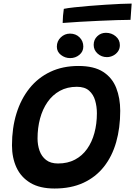

<svg xmlns="http://www.w3.org/2000/svg" viewBox="-20 -1029 756 1074"><path d="M285 25.5Q202.5 25.5 150 -6Q97.5 -37.5 72.2 -92Q47 -146.5 47 -216Q47 -313 72 -394Q97 -475 144.8 -534.8Q192.5 -594.5 261.5 -627.2Q330.5 -660 419 -660Q506 -660 557 -627Q608 -594 630.2 -537Q652.5 -480 652.5 -409Q652.5 -313.5 629.8 -233.8Q607 -154 561 -96Q515 -38 446 -6.2Q377 25.5 285 25.5ZM304.5 -114.5Q358.5 -114.5 399.2 -136Q440 -157.5 467.2 -196Q494.5 -234.5 508.2 -285.5Q522 -336.5 522 -395.5Q522 -433 512.2 -466.8Q502.5 -500.5 478.2 -522Q454 -543.5 410 -543.5Q356 -543.5 314.8 -520.8Q273.5 -498 245.8 -458Q218 -418 204 -365.8Q190 -313.5 190 -254.5Q190 -218 201.2 -186Q212.5 -154 237.8 -134.2Q263 -114.5 304.5 -114.5ZM372.5 -704Q343.5 -704 320.8 -721.8Q298 -739.5 298 -768Q298 -799 320 -820Q342 -841 371.5 -841Q404 -841 425 -820Q446 -799 446 -768.5Q446 -740.5 424 -722.2Q402 -704 372.5 -704ZM578 -709.5Q548 -709.5 526 -729.2Q504 -749 504 -778Q504 -807 524 -826.2Q544 -845.5 572.5 -845.5Q604 -845.5 627.2 -826Q650.5 -806.5 650.5 -776.5Q650.5 -756 639.8 -741Q629 -726 612.5 -717.8Q596 -709.5 578 -709.5ZM710 -918Q680 -918 633.5 -916.5Q587 -915 533 -912.5Q479 -910 426 -907Q373 -904 330.5 -900.5Q331 -921 332.5 -941Q334 -961 337 -979.5Q358.5 -984 395.8 -988Q433 -992 478.2 -995.8Q523.5 -999.5 569.2 -1002.5Q615 -1005.5 653.8 -1007.2Q692.5 -1009 716.5 -1009Z"/></svg>

Font: Grandstander Thin SemiBold
Style: Italic
Weight: 600
Italic angle: -15°
Version: Version 1.200